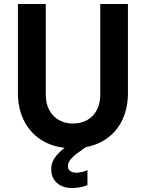

<svg xmlns="http://www.w3.org/2000/svg" viewBox="-20 -740 736 968"><path d="M238.3 113.3Q237.8 83 254.9 57.4Q272 31.7 305.7 5.4Q233.9 -2.9 180.9 -39.3Q127.9 -75.7 99.1 -135.3Q70.3 -194.8 70.3 -271.5V-719.7H210.9V-261.7Q210.9 -218.3 228 -185.8Q245.1 -153.3 276.1 -135.3Q307.1 -117.2 347.7 -117.2Q389.6 -117.2 420.7 -135.3Q451.7 -153.3 468.5 -186Q485.4 -218.8 485.4 -261.7V-719.7H625V-271.5Q625 -198.7 599.4 -141.4Q573.7 -84 525.9 -47.1Q478 -10.3 412.1 2Q379.9 24.4 362.8 37.6Q345.7 50.8 334 66.2Q322.3 81.5 322.3 97.7Q322.3 113.3 333.5 121.8Q344.7 130.4 366.2 130.9Q380.4 130.4 396.5 126.5Q412.6 122.6 420.9 117.2V193.4Q407.7 199.7 384.3 203.9Q360.8 208 342.8 208Q311.5 208 287.8 196.3Q264.2 184.6 251 163.1Q237.8 141.6 238.3 113.3Z"/></svg>

Font: Reddit Sans Chocolate
Style: Bold
Weight: 700
Designer: Stephen Hutchings
Foundry: Reddit
Version: Version 1.011